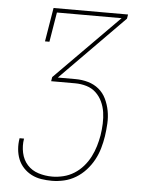

<svg xmlns="http://www.w3.org/2000/svg" viewBox="-53 -777 605 819"><g transform="rotate(5 250.0 -367.5)"><path d="M200 0Q177 0 154.5 -3.5Q132 -7 112.5 -17Q93 -27 78 -43Q63 -59 55 -79Q47 -99 45 -122Q43 -145 47 -168Q47 -168 47 -168.5Q47 -169 47 -169H67Q66 -169 66 -168.5Q66 -168 66 -168Q61 -138 67.5 -108Q74 -78 93 -57Q112 -36 140.5 -27Q169 -18 200 -18Q223 -18 247.5 -24Q272 -30 293.5 -43.5Q315 -57 332 -76.5Q349 -96 360.5 -118.5Q372 -141 379 -164.5Q386 -188 390 -211Q394 -236 395 -261.5Q396 -287 392.5 -310.5Q389 -334 379 -355.5Q369 -377 352 -393Q335 -409 311.5 -416Q288 -423 263 -423H160L163 -441L436 -717H159L138 -590H119L143 -735H462L459 -717L187 -441H263Q291 -441 317 -433.5Q343 -426 363 -409.5Q383 -393 394.5 -369Q406 -345 411 -318.5Q416 -292 414.5 -264Q413 -236 409 -209Q405 -183 397.5 -157Q390 -131 377 -107Q364 -83 345 -62Q326 -41 302 -26.5Q278 -12 251.5 -6Q225 0 200 0Z"/></g></svg>

Font: Iosevka Slab Thin Oblique
Style: Regular
Weight: 100
Italic angle: -9°
Monospace: yes
Designer: Belleve Invis
Foundry: Belleve Invis
Version: Version 11.1.0; ttfautohint (v1.8.3)